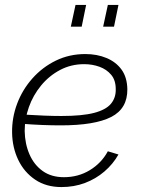

<svg xmlns="http://www.w3.org/2000/svg" viewBox="-20 -748 572 778"><path d="M229 10Q167 10 122.5 -20Q78 -50 54 -100Q30 -150 29 -210Q28 -271 49.5 -328Q71 -385 111.5 -430.5Q152 -476 206.5 -502.5Q261 -529 326 -529Q373 -529 411.5 -513Q450 -497 472.5 -466Q495 -435 496 -387Q497 -308 430.5 -274Q364 -240 226 -240Q192 -240 152 -241.5Q112 -243 62 -247L71 -284Q122 -281 159 -279.5Q196 -278 229 -278Q313 -278 361 -290.5Q409 -303 429.5 -327.5Q450 -352 449 -387Q449 -423 430.5 -445Q412 -467 383 -477.5Q354 -488 321 -488Q268 -488 223.5 -464.5Q179 -441 146.5 -401.5Q114 -362 97 -314Q80 -266 80 -217Q81 -165 99.5 -122.5Q118 -80 153 -55Q188 -30 239 -30Q297 -30 344 -58.5Q391 -87 417 -135L460 -122Q438 -83 403 -53Q368 -23 324 -6.5Q280 10 229 10ZM267 -640 286 -728H329L311 -640ZM398 -640 417 -728H460L442 -640Z"/></svg>

Font: Raleway Thin Light
Style: Italic
Weight: 300
Italic angle: -12°
Version: Version 4.026